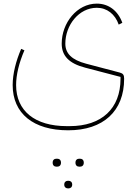

<svg xmlns="http://www.w3.org/2000/svg" viewBox="-20 -480 756 1061"><path d="M418 441H422C434 441 443 434 443 419C443 404 434 397 422 397H418C406 397 397 404 397 419C397 434 406 441 418 441ZM355 561H359C370 561 379 554 379 540C379 526 370 519 359 519H355C344 519 335 526 335 540C335 554 344 561 355 561ZM292 441H296C308 441 317 434 317 419C317 404 308 397 296 397H292C280 397 271 404 271 419C271 434 280 441 292 441ZM357 240C551 240 666 134 666 -45C666 -66 660 -74 642 -79L456 -128C377 -149 341 -184 341 -239C341 -341 416 -437 515 -437C571 -437 616 -402 636 -344L656 -354C632 -421 580 -460 515 -460C405 -460 321 -353 321 -239C321 -171 362 -129 451 -106L646 -55V-45C646 120 542 217 365 217H349C173 217 69 133 69 -10C69 -66 85 -133 115 -202L97 -210C68 -143 50 -72 50 -10C50 147 164 240 357 240Z"/></svg>

Font: IBM Plex Arabic Thin
Style: Regular
Weight: 100
Designer: Mike Abbink, Paul van der Laan, Pieter van Rosmalen, Wael Morcos, Khajak Apelian
Foundry: Bold Monday
Version: Version 1.0